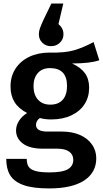

<svg xmlns="http://www.w3.org/2000/svg" viewBox="-20 -839 577 1077"><path d="M537 -501Q486 -483 384 -483Q433 -461 456.5 -428.5Q480 -396 480 -347Q480 -295 454.5 -255Q429 -215 380.5 -192Q332 -169 267 -169Q231 -169 204 -177Q182 -162 182 -138Q182 -101 246 -101H327Q385 -101 428.5 -82Q472 -63 496 -28.5Q520 6 520 49Q520 129 452 173.5Q384 218 256 218Q164 218 111.5 199Q59 180 37 144Q15 108 15 52H130Q130 80 140.5 96Q151 112 178.5 120Q206 128 258 128Q331 128 361 110Q391 92 391 58Q391 28 368 11.5Q345 -5 301 -5H221Q146 -5 108 -34Q70 -63 70 -107Q70 -135 86.5 -161Q103 -187 132 -205Q84 -230 61.5 -266.5Q39 -303 39 -354Q39 -411 67 -454Q95 -497 144.5 -520.5Q194 -544 258 -544Q342 -542 393.5 -556.5Q445 -571 505 -603ZM168 -356Q168 -308 193 -280Q218 -252 262 -252Q308 -252 332 -279.5Q356 -307 356 -357Q356 -457 260 -457Q217 -457 192.5 -429.5Q168 -402 168 -356ZM198 -647Q198 -663 203.5 -679Q209 -695 224 -728L268 -819H335L308 -704Q336 -680 336 -647Q336 -619 316 -599.5Q296 -580 267 -580Q237 -580 217.5 -599Q198 -618 198 -647Z"/></svg>

Font: Fira Sans Medium
Style: Regular
Weight: 500
Designer: bBox Type GmbH & Carrois Corporate GbR & Edenspiekermann AG
Foundry: bBox Type GmbH & Carrois Corporate GbR & Edenspiekermann AG
Version: Version 4.301